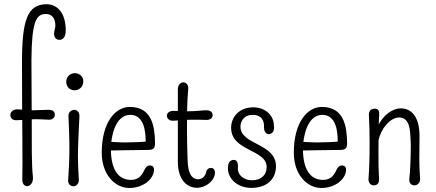

<svg xmlns="http://www.w3.org/2000/svg" viewBox="-20 -893 2098 924"><path d="M131.3 -605.5C132.8 -787.1 153.3 -825.7 200.2 -825.7C224.6 -825.7 246.1 -812 246.6 -769C246.6 -760.7 240.2 -741.7 240.2 -731C240.2 -715.8 247.1 -701.2 267.1 -701.2C282.7 -701.2 296.4 -714.8 296.4 -746.6C296.4 -829.6 256.8 -872.6 204.1 -872.6C112.3 -872.6 85.9 -796.4 85.9 -595.7C85.9 -333.5 89.8 -89.8 87.4 -32.2C85.9 -8.8 97.7 2.9 109.9 2.9C125.5 2.9 142.1 -14.2 138.2 -44.9C131.8 -99.1 132.8 -203.1 132.8 -310.5C132.8 -441.9 130.9 -545.9 131.3 -605.5ZM211.4 -364.7C189.9 -364.7 154.8 -361.8 124.5 -361.8C103 -361.8 91.3 -366.7 61 -366.7C48.8 -366.7 29.8 -357.9 29.8 -339.8C29.8 -325.7 39.1 -313 61 -314.5C102.1 -315.9 120.1 -319.3 155.8 -319.3C172.4 -319.3 189.9 -317.9 214.4 -316.9C234.4 -315.9 244.1 -329.6 244.1 -340.3C244.1 -356.9 232.9 -364.7 211.4 -364.7Z M359.4 -29.3C357.4 -63 355 -100.6 355 -135.3C355 -200.7 359.4 -266.6 362.3 -334C362.8 -354.5 350.1 -364.3 337.4 -364.3C324.2 -364.3 308.6 -354 309.6 -334C311 -290.5 314 -235.8 314 -181.6C314 -125 311 -65.4 308.1 -26.9C306.2 -6.3 320.3 3.4 333.5 3.4C346.2 3.4 360.4 -7.8 359.4 -29.3ZM380.9 -499.5C382.3 -526.4 359.9 -541 340.8 -541C320.8 -541 298.8 -526.4 298.8 -499.5C298.8 -472.7 318.8 -458.5 337.9 -458.5C355.5 -458.5 378.4 -468.3 380.9 -499.5Z M501 -168.5C536.6 -168.9 633.8 -171.4 689.5 -171.4C719.7 -171.4 726.6 -178.7 726.1 -207.5C724.6 -286.6 710.4 -378.4 604.5 -378.4C535.6 -378.4 469.7 -305.7 469.7 -157.7C469.7 -52.7 533.7 11.7 602.1 11.7C669.4 11.7 720.2 -31.2 721.2 -76.2C721.7 -89.4 712.9 -96.7 702.1 -96.7C687.5 -96.7 679.7 -86.9 671.9 -69.3C660.6 -45.4 643.1 -27.3 609.9 -27.3C548.3 -27.3 512.7 -79.1 513.7 -179.7C514.2 -237.3 535.2 -340.3 606.9 -340.3C671.4 -340.3 683.1 -264.2 680.7 -200.2L704.1 -214.4C683.1 -209.5 606 -207.5 582.5 -207.5C552.7 -207.5 519 -210.4 501 -210.9Z M835.9 -116.2C835.9 -21 884.8 10.7 927.7 10.7C971.7 10.7 1014.6 -24.4 1014.6 -64C1014.6 -75.7 1005.9 -85 996.1 -85C985.4 -85 974.1 -79.6 971.2 -60.5C966.3 -45.4 953.6 -30.3 934.1 -30.3C906.7 -30.3 883.8 -51.8 882.8 -125.5C881.3 -168.5 879.9 -214.8 879.9 -263.7C879.9 -328.1 879.4 -396 885.7 -462.9C888.2 -485.4 875.5 -496.6 862.3 -496.6C849.1 -496.6 835.9 -485.4 835.9 -462.9C835.9 -362.3 835.9 -212.4 835.9 -116.2ZM970.2 -362.3C946.3 -361.8 930.7 -357.4 878.4 -357.4C858.4 -357.4 839.4 -359.4 814.5 -359.4C793.5 -359.4 783.2 -348.1 783.2 -336.4C783.2 -324.2 793 -311 814.5 -312C852.5 -314 874.5 -316.9 907.7 -316.9C922.9 -316.9 951.2 -316.9 973.1 -315.9C993.2 -314.9 1003.4 -327.1 1003.4 -337.9C1003.4 -353.5 992.2 -362.8 970.2 -362.3Z M1092.3 -277.8C1092.3 -164.6 1263.2 -174.8 1263.2 -89.4C1263.2 -49.8 1235.8 -25.4 1192.9 -25.4C1153.8 -25.4 1123 -50.8 1125 -83C1127 -115.7 1117.2 -123.5 1105 -123.5C1090.8 -123.5 1078.6 -114.3 1077.1 -89.8C1073.2 -31.2 1125 11.2 1189.5 11.2C1266.1 11.2 1308.1 -32.7 1308.1 -92.8C1308.1 -205.1 1137.2 -194.3 1137.2 -283.7C1137.2 -314 1159.2 -340.3 1194.3 -340.3C1241.2 -340.3 1251.5 -309.6 1250.5 -283.7C1249.5 -261.7 1259.8 -247.6 1272 -247.6C1288.6 -247.6 1302.2 -260.3 1298.3 -286.6C1298.3 -342.3 1251.5 -376.5 1199.2 -376.5C1131.8 -376.5 1092.3 -330.6 1092.3 -277.8Z M1425.3 -168.5C1460.9 -168.9 1558.1 -171.4 1613.8 -171.4C1644 -171.4 1650.9 -178.7 1650.4 -207.5C1648.9 -286.6 1634.8 -378.4 1528.8 -378.4C1460 -378.4 1394 -305.7 1394 -157.7C1394 -52.7 1458 11.7 1526.4 11.7C1593.8 11.7 1644.5 -31.2 1645.5 -76.2C1646 -89.4 1637.2 -96.7 1626.5 -96.7C1611.8 -96.7 1604 -86.9 1596.2 -69.3C1585 -45.4 1567.4 -27.3 1534.2 -27.3C1472.7 -27.3 1437 -79.1 1438 -179.7C1438.5 -237.3 1459.5 -340.3 1531.2 -340.3C1595.7 -340.3 1607.4 -264.2 1605 -200.2L1628.4 -214.4C1607.4 -209.5 1530.3 -207.5 1506.8 -207.5C1477.1 -207.5 1443.4 -210.4 1425.3 -210.9Z M1804.2 -36.1C1801.3 -81.5 1801.3 -121.1 1801.3 -165.5C1801.3 -181.6 1801.3 -199.7 1801.8 -217.8C1813 -273.4 1857.4 -327.6 1900.9 -327.6C1937.5 -327.6 1952.6 -296.4 1954.6 -242.7C1955.1 -229.5 1957 -211.4 1957 -195.8C1957 -140.1 1954.6 -73.2 1949.7 -31.2C1947.8 -11.2 1960.9 -1 1974.1 -1C1987.8 -1 2002.9 -11.7 2001.5 -33.7C1999 -67.9 1998 -99.6 1998 -131.3C1998 -163.6 1999 -200.2 1999 -236.8C1999 -335.9 1957 -371.6 1908.2 -371.6C1872.6 -371.6 1824.2 -343.3 1797.4 -282.7L1802.2 -280.3C1803.7 -294.4 1802.7 -322.8 1804.7 -335.9C1806.6 -356.4 1802.7 -370.1 1782.7 -370.1C1763.7 -370.1 1754.4 -357.4 1755.4 -337.4C1757.8 -297.4 1758.8 -248.5 1758.8 -198.7C1758.8 -137.2 1756.8 -74.7 1753.4 -33.2C1752 -13.2 1764.6 -1 1777.3 -1C1799.8 -1 1805.2 -14.6 1804.2 -36.1Z"/></svg>

Font: Pompiere 
Style: Regular
Weight: 400
Designer: Karolina Lach
Foundry: Sorkin Type Co.
Version: Version 1.001